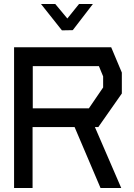

<svg xmlns="http://www.w3.org/2000/svg" viewBox="-20 -935 666 955"><path d="M469 -303H452L583 0H480L351 -303H142V0H50V-700H533L586 -574V-470ZM493 -555 472 -606H143V-396H422L493 -500ZM255 -915 315 -843 373 -915H442L342 -785L288 -784L184 -915Z"/></svg>

Font: Turret Road
Style: Bold
Weight: 700
Designer: Noponies
Foundry: Noponies
Version: Version 1.001; ttfautohint (v1.8)